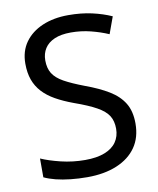

<svg xmlns="http://www.w3.org/2000/svg" viewBox="-83 -789 714 865"><g transform="rotate(-10 274.5 -357.0)"><path d="M502 -191Q502 -127 471 -82.5Q440 -38 382.5 -14Q325 10 247 10Q207 10 170.5 6Q134 2 104 -5.5Q74 -13 51 -24V-110Q87 -94 140.5 -81Q194 -68 251 -68Q304 -68 340 -82Q376 -96 394 -122Q412 -148 412 -183Q412 -218 397 -242Q382 -266 345.5 -286.5Q309 -307 244 -330Q198 -347 163.5 -366.5Q129 -386 106 -411Q83 -436 71.5 -468Q60 -500 60 -542Q60 -599 89 -639.5Q118 -680 169.5 -702Q221 -724 288 -724Q347 -724 396 -713Q445 -702 485 -684L457 -607Q420 -623 376.5 -634Q333 -645 286 -645Q241 -645 211 -632Q181 -619 166 -595.5Q151 -572 151 -541Q151 -505 166 -481Q181 -457 215 -438Q249 -419 307 -397Q370 -374 413.5 -347.5Q457 -321 479.5 -284Q502 -247 502 -191Z"/></g></svg>

Font: Noto Sans Telugu
Style: Regular
Weight: 400
Designer: Jelle Bosma - Monotype Design Team
Foundry: Monotype Imaging Inc.
Version: Version 2.003